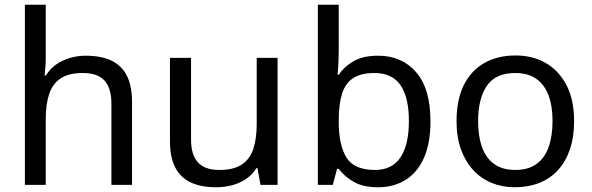

<svg xmlns="http://www.w3.org/2000/svg" viewBox="-20 -780 2496 810"><path d="M173 -537Q173 -518 171.5 -498Q170 -478 168 -462H174Q191 -490 217 -508Q243 -526 275 -535.5Q307 -545 341 -545Q406 -545 449.5 -524.5Q493 -504 515 -461Q537 -418 537 -349V0H450V-343Q450 -408 421 -440Q392 -472 330 -472Q270 -472 236 -449.5Q202 -427 187.5 -383.5Q173 -340 173 -277V0H85V-760H173Z M1151 -536V0H1079L1066 -71H1062Q1045 -43 1018 -25Q991 -7 959 1.5Q927 10 892 10Q828 10 784.5 -10.5Q741 -31 719 -74Q697 -117 697 -185V-536H786V-191Q786 -127 815 -95Q844 -63 905 -63Q965 -63 999.5 -85.5Q1034 -108 1048.5 -151.5Q1063 -195 1063 -257V-536Z M1409 -575Q1409 -541 1407.5 -511.5Q1406 -482 1404 -465H1409Q1432 -499 1472 -522Q1512 -545 1575 -545Q1675 -545 1735.5 -475.5Q1796 -406 1796 -268Q1796 -176 1768.5 -114Q1741 -52 1691 -21Q1641 10 1575 10Q1512 10 1472 -13Q1432 -36 1409 -68H1402L1384 0H1321V-760H1409ZM1560 -472Q1503 -472 1470 -450.5Q1437 -429 1423 -384.5Q1409 -340 1409 -271V-267Q1409 -168 1441.5 -115.5Q1474 -63 1562 -63Q1634 -63 1669.5 -116Q1705 -169 1705 -269Q1705 -370 1669.5 -421Q1634 -472 1560 -472Z M2402 -269Q2402 -202 2384.5 -150.5Q2367 -99 2334.5 -63Q2302 -27 2255.5 -8.5Q2209 10 2152 10Q2099 10 2054 -8.5Q2009 -27 1976 -63Q1943 -99 1924.5 -150.5Q1906 -202 1906 -269Q1906 -358 1936 -419.5Q1966 -481 2022 -513.5Q2078 -546 2155 -546Q2228 -546 2283.5 -513.5Q2339 -481 2370.5 -419.5Q2402 -358 2402 -269ZM1997 -269Q1997 -206 2013.5 -159.5Q2030 -113 2065 -88Q2100 -63 2154 -63Q2208 -63 2243 -88Q2278 -113 2294.5 -159.5Q2311 -206 2311 -269Q2311 -333 2294 -378Q2277 -423 2242.5 -447.5Q2208 -472 2153 -472Q2071 -472 2034 -418Q1997 -364 1997 -269Z"/></svg>

Font: binaryvertical115
Style: Book
Weight: 400
Designer: Jelle Bosma - Monotype Design Team
Foundry: Monotype Imaging Inc.
Version: Version 2.003